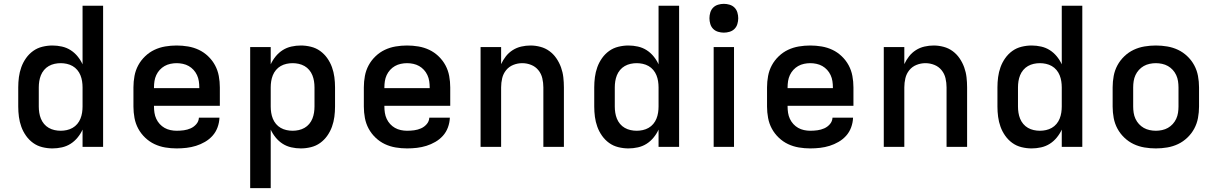

<svg xmlns="http://www.w3.org/2000/svg" viewBox="-20 -765 6340 1000"><path d="M253 8Q227 8 200.5 1.5Q174 -5 152.5 -20.5Q131 -36 115.5 -58Q100 -80 91 -105Q82 -130 78.5 -156.5Q75 -183 75 -210V-310Q75 -337 78.5 -363.5Q82 -390 91 -415Q100 -440 115.5 -462Q131 -484 152.5 -499.5Q174 -515 200.5 -521.5Q227 -528 253 -528Q278 -528 302.5 -522.5Q327 -517 347.5 -504Q368 -491 384 -471.5Q400 -452 410 -430V-735H517V0H410V-90Q400 -68 384 -48.5Q368 -29 347.5 -16Q327 -3 302.5 2.5Q278 8 253 8ZM296 -84Q312 -84 328 -87.5Q344 -91 358 -99Q372 -107 382.5 -119.5Q393 -132 399 -147Q405 -162 407.5 -178Q410 -194 410 -210V-310Q410 -326 407.5 -342Q405 -358 399 -373Q393 -388 382.5 -400.5Q372 -413 358 -421Q344 -429 328 -432.5Q312 -436 296 -436Q280 -436 264 -432.5Q248 -429 234 -421Q220 -413 209.5 -400.5Q199 -388 193 -373Q187 -358 184.5 -342Q182 -326 182 -310V-210Q182 -194 184.5 -178Q187 -162 193 -147Q199 -132 209.5 -119.5Q220 -107 234 -99Q248 -91 264 -87.5Q280 -84 296 -84Z M900 8Q870 8 840.5 3Q811 -2 784.5 -14.5Q758 -27 736 -48Q714 -69 700 -95Q686 -121 680.5 -150.5Q675 -180 675 -210V-310Q675 -340 680.5 -369.5Q686 -399 700 -425Q714 -451 736 -472Q758 -493 784.5 -505.5Q811 -518 840.5 -523Q870 -528 900 -528Q930 -528 959.5 -523Q989 -518 1015.5 -505.5Q1042 -493 1064 -472Q1086 -451 1100 -425Q1114 -399 1119.5 -369.5Q1125 -340 1125 -310V-214H782V-210Q782 -194 784.5 -177.5Q787 -161 794 -146Q801 -131 812 -119Q823 -107 837 -99Q851 -91 867.5 -87.5Q884 -84 900 -84Q919 -84 937.5 -86.5Q956 -89 973 -96.5Q990 -104 1002.5 -118.5Q1015 -133 1016 -152H1123Q1122 -126 1113 -101.5Q1104 -77 1087 -58Q1070 -39 1047.5 -26Q1025 -13 1001 -5.5Q977 2 951.5 5Q926 8 900 8ZM782 -306H1018V-310Q1018 -326 1015.5 -342.5Q1013 -359 1006 -374Q999 -389 988 -401Q977 -413 963 -421Q949 -429 932.5 -432.5Q916 -436 900 -436Q884 -436 867.5 -432.5Q851 -429 837 -421Q823 -413 812 -401Q801 -389 794 -374Q787 -359 784.5 -342.5Q782 -326 782 -310Z M1283 215V-520H1390V-430Q1400 -452 1416 -471.5Q1432 -491 1452.5 -504Q1473 -517 1497.5 -522.5Q1522 -528 1547 -528Q1573 -528 1599.5 -521.5Q1626 -515 1647.5 -499.5Q1669 -484 1684.5 -462Q1700 -440 1709 -415Q1718 -390 1721.5 -363.5Q1725 -337 1725 -310V-210Q1725 -183 1721.5 -156.5Q1718 -130 1709 -105Q1700 -80 1684.5 -58Q1669 -36 1647.5 -20.5Q1626 -5 1599.5 1.5Q1573 8 1547 8Q1522 8 1497.5 2.5Q1473 -3 1452.5 -16Q1432 -29 1416 -48.5Q1400 -68 1390 -90V215ZM1504 -84Q1520 -84 1536 -87.5Q1552 -91 1566 -99Q1580 -107 1590.5 -119.5Q1601 -132 1607 -147Q1613 -162 1615.5 -178Q1618 -194 1618 -210V-310Q1618 -326 1615.5 -342Q1613 -358 1607 -373Q1601 -388 1590.5 -400.5Q1580 -413 1566 -421Q1552 -429 1536 -432.5Q1520 -436 1504 -436Q1488 -436 1472 -432.5Q1456 -429 1442 -421Q1428 -413 1417.5 -400.5Q1407 -388 1401 -373Q1395 -358 1392.5 -342Q1390 -326 1390 -310V-210Q1390 -194 1392.5 -178Q1395 -162 1401 -147Q1407 -132 1417.5 -119.5Q1428 -107 1442 -99Q1456 -91 1472 -87.5Q1488 -84 1504 -84Z M2100 8Q2070 8 2040.5 3Q2011 -2 1984.5 -14.5Q1958 -27 1936 -48Q1914 -69 1900 -95Q1886 -121 1880.5 -150.5Q1875 -180 1875 -210V-310Q1875 -340 1880.5 -369.5Q1886 -399 1900 -425Q1914 -451 1936 -472Q1958 -493 1984.5 -505.5Q2011 -518 2040.5 -523Q2070 -528 2100 -528Q2130 -528 2159.5 -523Q2189 -518 2215.5 -505.5Q2242 -493 2264 -472Q2286 -451 2300 -425Q2314 -399 2319.5 -369.5Q2325 -340 2325 -310V-214H1982V-210Q1982 -194 1984.5 -177.5Q1987 -161 1994 -146Q2001 -131 2012 -119Q2023 -107 2037 -99Q2051 -91 2067.5 -87.5Q2084 -84 2100 -84Q2119 -84 2137.5 -86.5Q2156 -89 2173 -96.5Q2190 -104 2202.5 -118.5Q2215 -133 2216 -152H2323Q2322 -126 2313 -101.5Q2304 -77 2287 -58Q2270 -39 2247.5 -26Q2225 -13 2201 -5.5Q2177 2 2151.5 5Q2126 8 2100 8ZM1982 -306H2218V-310Q2218 -326 2215.5 -342.5Q2213 -359 2206 -374Q2199 -389 2188 -401Q2177 -413 2163 -421Q2149 -429 2132.5 -432.5Q2116 -436 2100 -436Q2084 -436 2067.5 -432.5Q2051 -429 2037 -421Q2023 -413 2012 -401Q2001 -389 1994 -374Q1987 -359 1984.5 -342.5Q1982 -326 1982 -310Z M2483 0V-520H2590V-431Q2600 -453 2615 -472Q2630 -491 2650.5 -504Q2671 -517 2695 -522.5Q2719 -528 2743 -528Q2769 -528 2795 -521Q2821 -514 2842 -498.5Q2863 -483 2878 -461Q2893 -439 2902 -414Q2911 -389 2914 -362.5Q2917 -336 2917 -310V0H2810V-310Q2810 -334 2804.5 -357.5Q2799 -381 2784 -399.5Q2769 -418 2746.5 -427Q2724 -436 2700 -436Q2676 -436 2653.5 -427Q2631 -418 2616 -399.5Q2601 -381 2595.5 -357.5Q2590 -334 2590 -310V0Z M3253 8Q3227 8 3200.5 1.5Q3174 -5 3152.5 -20.5Q3131 -36 3115.5 -58Q3100 -80 3091 -105Q3082 -130 3078.5 -156.5Q3075 -183 3075 -210V-310Q3075 -337 3078.5 -363.5Q3082 -390 3091 -415Q3100 -440 3115.5 -462Q3131 -484 3152.5 -499.5Q3174 -515 3200.5 -521.5Q3227 -528 3253 -528Q3278 -528 3302.5 -522.5Q3327 -517 3347.5 -504Q3368 -491 3384 -471.5Q3400 -452 3410 -430V-735H3517V0H3410V-90Q3400 -68 3384 -48.5Q3368 -29 3347.5 -16Q3327 -3 3302.5 2.5Q3278 8 3253 8ZM3296 -84Q3312 -84 3328 -87.5Q3344 -91 3358 -99Q3372 -107 3382.5 -119.5Q3393 -132 3399 -147Q3405 -162 3407.5 -178Q3410 -194 3410 -210V-310Q3410 -326 3407.5 -342Q3405 -358 3399 -373Q3393 -388 3382.5 -400.5Q3372 -413 3358 -421Q3344 -429 3328 -432.5Q3312 -436 3296 -436Q3280 -436 3264 -432.5Q3248 -429 3234 -421Q3220 -413 3209.5 -400.5Q3199 -388 3193 -373Q3187 -358 3184.5 -342Q3182 -326 3182 -310V-210Q3182 -194 3184.5 -178Q3187 -162 3193 -147Q3199 -132 3209.5 -119.5Q3220 -107 3234 -99Q3248 -91 3264 -87.5Q3280 -84 3296 -84Z M3697 0V-520H3803V0ZM3750 -595Q3735 -595 3720 -599.5Q3705 -604 3694.5 -614.5Q3684 -625 3679.5 -640Q3675 -655 3675 -670Q3675 -685 3679.5 -700Q3684 -715 3694.5 -725.5Q3705 -736 3720 -740.5Q3735 -745 3750 -745Q3765 -745 3780 -740.5Q3795 -736 3805.5 -725.5Q3816 -715 3820.5 -700Q3825 -685 3825 -670Q3825 -655 3820.5 -640Q3816 -625 3805.5 -614.5Q3795 -604 3780 -599.5Q3765 -595 3750 -595Z M4200 8Q4170 8 4140.5 3Q4111 -2 4084.5 -14.5Q4058 -27 4036 -48Q4014 -69 4000 -95Q3986 -121 3980.5 -150.5Q3975 -180 3975 -210V-310Q3975 -340 3980.5 -369.5Q3986 -399 4000 -425Q4014 -451 4036 -472Q4058 -493 4084.5 -505.5Q4111 -518 4140.5 -523Q4170 -528 4200 -528Q4230 -528 4259.5 -523Q4289 -518 4315.5 -505.5Q4342 -493 4364 -472Q4386 -451 4400 -425Q4414 -399 4419.5 -369.5Q4425 -340 4425 -310V-214H4082V-210Q4082 -194 4084.5 -177.5Q4087 -161 4094 -146Q4101 -131 4112 -119Q4123 -107 4137 -99Q4151 -91 4167.5 -87.5Q4184 -84 4200 -84Q4219 -84 4237.5 -86.5Q4256 -89 4273 -96.5Q4290 -104 4302.5 -118.5Q4315 -133 4316 -152H4423Q4422 -126 4413 -101.5Q4404 -77 4387 -58Q4370 -39 4347.5 -26Q4325 -13 4301 -5.5Q4277 2 4251.5 5Q4226 8 4200 8ZM4082 -306H4318V-310Q4318 -326 4315.5 -342.5Q4313 -359 4306 -374Q4299 -389 4288 -401Q4277 -413 4263 -421Q4249 -429 4232.5 -432.5Q4216 -436 4200 -436Q4184 -436 4167.5 -432.5Q4151 -429 4137 -421Q4123 -413 4112 -401Q4101 -389 4094 -374Q4087 -359 4084.5 -342.5Q4082 -326 4082 -310Z M4583 0V-520H4690V-431Q4700 -453 4715 -472Q4730 -491 4750.5 -504Q4771 -517 4795 -522.5Q4819 -528 4843 -528Q4869 -528 4895 -521Q4921 -514 4942 -498.5Q4963 -483 4978 -461Q4993 -439 5002 -414Q5011 -389 5014 -362.5Q5017 -336 5017 -310V0H4910V-310Q4910 -334 4904.5 -357.5Q4899 -381 4884 -399.5Q4869 -418 4846.5 -427Q4824 -436 4800 -436Q4776 -436 4753.5 -427Q4731 -418 4716 -399.5Q4701 -381 4695.5 -357.5Q4690 -334 4690 -310V0Z M5353 8Q5327 8 5300.5 1.5Q5274 -5 5252.5 -20.5Q5231 -36 5215.5 -58Q5200 -80 5191 -105Q5182 -130 5178.5 -156.5Q5175 -183 5175 -210V-310Q5175 -337 5178.5 -363.5Q5182 -390 5191 -415Q5200 -440 5215.5 -462Q5231 -484 5252.5 -499.5Q5274 -515 5300.5 -521.5Q5327 -528 5353 -528Q5378 -528 5402.5 -522.5Q5427 -517 5447.5 -504Q5468 -491 5484 -471.5Q5500 -452 5510 -430V-735H5617V0H5510V-90Q5500 -68 5484 -48.5Q5468 -29 5447.5 -16Q5427 -3 5402.5 2.5Q5378 8 5353 8ZM5396 -84Q5412 -84 5428 -87.5Q5444 -91 5458 -99Q5472 -107 5482.5 -119.5Q5493 -132 5499 -147Q5505 -162 5507.5 -178Q5510 -194 5510 -210V-310Q5510 -326 5507.5 -342Q5505 -358 5499 -373Q5493 -388 5482.5 -400.5Q5472 -413 5458 -421Q5444 -429 5428 -432.5Q5412 -436 5396 -436Q5380 -436 5364 -432.5Q5348 -429 5334 -421Q5320 -413 5309.5 -400.5Q5299 -388 5293 -373Q5287 -358 5284.5 -342Q5282 -326 5282 -310V-210Q5282 -194 5284.5 -178Q5287 -162 5293 -147Q5299 -132 5309.5 -119.5Q5320 -107 5334 -99Q5348 -91 5364 -87.5Q5380 -84 5396 -84Z M6000 8Q5970 8 5940.5 3Q5911 -2 5884.5 -14.5Q5858 -27 5836 -48Q5814 -69 5800 -95Q5786 -121 5780.5 -150.5Q5775 -180 5775 -210V-310Q5775 -340 5780.5 -369.5Q5786 -399 5800 -425Q5814 -451 5836 -472Q5858 -493 5884.5 -505.5Q5911 -518 5940.5 -523Q5970 -528 6000 -528Q6030 -528 6059.5 -523Q6089 -518 6115.5 -505.5Q6142 -493 6164 -472Q6186 -451 6200 -425Q6214 -399 6219.5 -369.5Q6225 -340 6225 -310V-210Q6225 -180 6219.5 -150.5Q6214 -121 6200 -95Q6186 -69 6164 -48Q6142 -27 6115.5 -14.5Q6089 -2 6059.5 3Q6030 8 6000 8ZM6000 -84Q6016 -84 6032.5 -87.5Q6049 -91 6063 -99Q6077 -107 6088 -119Q6099 -131 6106 -146Q6113 -161 6115.5 -177.5Q6118 -194 6118 -210V-310Q6118 -326 6115.5 -342.5Q6113 -359 6106 -374Q6099 -389 6088 -401Q6077 -413 6063 -421Q6049 -429 6032.5 -432.5Q6016 -436 6000 -436Q5984 -436 5967.5 -432.5Q5951 -429 5937 -421Q5923 -413 5912 -401Q5901 -389 5894 -374Q5887 -359 5884.5 -342.5Q5882 -326 5882 -310V-210Q5882 -194 5884.5 -177.5Q5887 -161 5894 -146Q5901 -131 5912 -119Q5923 -107 5937 -99Q5951 -91 5967.5 -87.5Q5984 -84 6000 -84Z"/></svg>

Font: Iosevka Aile Semibold
Style: Regular
Weight: 600
Designer: Belleve Invis
Foundry: Belleve Invis
Version: Version 31.1.0; ttfautohint (v1.8.4)